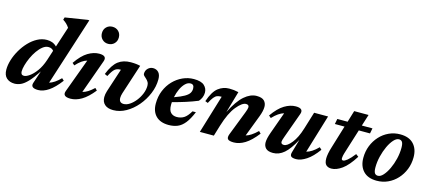

<svg xmlns="http://www.w3.org/2000/svg" viewBox="-54 -1213 3884 1728"><g transform="rotate(15 1888.0 -349.0)"><path d="M531 -127.5Q476.5 -55 426 -21Q375.5 13 328.5 13Q254 13 271 -38L310 -155Q265 -86.5 230.5 -50.2Q196 -14 166.8 -0.8Q137.5 12.5 108 12.5Q63 12.5 34.2 -13.2Q5.5 -39 5.5 -91.5Q5.5 -134 20.2 -182Q35 -230 61.8 -276.2Q88.5 -322.5 124.5 -360.5Q160.5 -398.5 203 -421Q245.5 -443.5 291.5 -443.5Q319 -443.5 341.5 -435Q364 -426.5 383 -407L445 -597.5Q432.5 -617 417 -631.5Q401.5 -646 384 -657L391 -680L596 -712.5H612.5L408 -76.5Q456.5 -90.5 511 -146ZM143 -111Q143 -77.5 172.5 -77.5Q193 -77.5 223.8 -99Q254.5 -120.5 285.8 -163.2Q317 -206 338 -269L368.5 -363Q361.5 -372.5 349.8 -378.8Q338 -385 320.5 -385Q293.5 -385 267.8 -364.8Q242 -344.5 219.2 -312.2Q196.5 -280 179.5 -242.5Q162.5 -205 152.8 -170.2Q143 -135.5 143 -111Z M751.5 -631Q751.5 -666.5 774 -688.5Q796.5 -710.5 830 -710.5Q864 -710.5 886.5 -688.5Q909 -666.5 909 -631Q909 -596.5 886.5 -574Q864 -551.5 830 -551.5Q796.5 -551.5 774 -574Q751.5 -596.5 751.5 -631ZM572.5 -43 688.5 -357.5Q663 -350.5 638.2 -332.8Q613.5 -315 586.5 -285.5L566 -303.5Q620 -382 673.2 -413.8Q726.5 -445.5 777.5 -445.5Q852.5 -445.5 832 -389.5L718.5 -73.5Q743.5 -79.5 768.8 -95.5Q794 -111.5 822.5 -138.5L841.5 -119Q785 -48.5 732.8 -17.8Q680.5 13 630 13Q551.5 13 572.5 -43Z M1350.5 -359.5Q1350.5 -292.5 1323.2 -226.5Q1296 -160.5 1250 -106.2Q1204 -52 1146.5 -19.5Q1089 13 1028 13Q976 13 948.5 -11.8Q921 -36.5 921 -80.5Q921 -106.5 930.5 -137L1002 -356H994.5Q966.5 -356 946.5 -339.8Q926.5 -323.5 898.5 -270L872 -282Q908.5 -373.5 955 -409Q1001.5 -444.5 1071.5 -444.5Q1100 -444.5 1121.5 -442Q1143 -439.5 1160.5 -435L1069.5 -155.5Q1061.5 -129.5 1061.5 -111Q1061.5 -65 1105 -65Q1132 -65 1160.8 -84Q1189.5 -103 1214.2 -134.2Q1239 -165.5 1254.5 -203.2Q1270 -241 1270 -278Q1270 -299 1261.2 -313.2Q1252.5 -327.5 1240.8 -337.8Q1229 -348 1220.2 -356.8Q1211.5 -365.5 1211.5 -375.5Q1211.5 -406 1231.8 -425.8Q1252 -445.5 1279.5 -445.5Q1311 -445.5 1330.8 -424Q1350.5 -402.5 1350.5 -359.5Z M1753 -161.5Q1724.5 -93 1694 -55Q1663.5 -17 1627 -2Q1590.5 13 1544.5 13Q1467.5 13 1425.8 -28.5Q1384 -70 1384 -144.5Q1384 -210 1406.8 -265.2Q1429.5 -320.5 1468.5 -360.8Q1507.5 -401 1556.8 -423.2Q1606 -445.5 1659.5 -445.5Q1727.5 -445.5 1756.8 -418.5Q1786 -391.5 1786 -352.5Q1786 -329 1776.8 -306.8Q1767.5 -284.5 1752.5 -268.5Q1701.5 -247.5 1641.5 -228.2Q1581.5 -209 1520.5 -193.5Q1519.5 -180.5 1519.5 -168Q1519.5 -118 1540.5 -96.8Q1561.5 -75.5 1596.5 -75.5Q1634.5 -75.5 1663.5 -93.8Q1692.5 -112 1721.5 -161.5ZM1640.5 -399.5Q1614.5 -399.5 1591.8 -377.2Q1569 -355 1552.2 -319Q1535.5 -283 1527 -241Q1587.5 -262.5 1619.2 -281Q1651 -299.5 1662.5 -318.2Q1674 -337 1674 -360Q1674 -399.5 1640.5 -399.5Z M1834.5 -270 1809 -280Q1841.5 -375 1887 -410Q1932.5 -445 1989 -445Q2013.5 -445 2032.5 -442.8Q2051.5 -440.5 2075.5 -435L2017.5 -234.5Q2073.5 -346.5 2130.2 -395.8Q2187 -445 2244 -445Q2294.5 -445 2315.5 -423.2Q2336.5 -401.5 2336.5 -367.5Q2336.5 -329.5 2316 -276L2239.5 -75.5Q2264.5 -82.5 2290.2 -99.5Q2316 -116.5 2346 -145.5L2365.5 -126Q2307.5 -51.5 2255 -19.2Q2202.5 13 2151.5 13Q2108.5 13 2095.8 -1.2Q2083 -15.5 2096 -49.5L2184.5 -277.5Q2198 -312.5 2198 -326.5Q2198 -350.5 2170.5 -350.5Q2134.5 -350.5 2083.5 -288.5Q2032.5 -226.5 1994 -101L1963.5 0H1833L1941 -356H1933.5Q1914 -356 1898.8 -350Q1883.5 -344 1868.5 -325.5Q1853.5 -307 1834.5 -270Z M2681 -36.5 2717 -162Q2667 -68.5 2619.8 -27.8Q2572.5 13 2517 13Q2470 13 2449.5 -7.8Q2429 -28.5 2429 -62.5Q2429 -97.5 2450.5 -157L2522.5 -357.5Q2472.5 -345 2417.5 -285.5L2396.5 -304Q2450.5 -381 2504 -413.2Q2557.5 -445.5 2609 -445.5Q2684.5 -445.5 2664.5 -389.5L2579 -152.5Q2572.5 -134 2569.2 -123.2Q2566 -112.5 2566 -105Q2566 -82 2593.5 -82Q2624.5 -82 2665 -132.5Q2705.5 -183 2733 -273L2782 -432.5H2912L2804 -75.5Q2828.5 -81.5 2855.2 -98.8Q2882 -116 2911.5 -146L2931.5 -127.5Q2880 -55.5 2827.8 -21.2Q2775.5 13 2733 13Q2698 13 2685.8 1.8Q2673.5 -9.5 2681 -36.5Z M3146.5 -175.5Q3135 -140 3132.2 -125.2Q3129.5 -110.5 3129.5 -102.5Q3129.5 -84.5 3144.5 -84.5Q3158.5 -84.5 3183.8 -105.2Q3209 -126 3244 -171L3268.5 -152.5Q3211.5 -62 3159 -24.5Q3106.5 13 3060.5 13Q3030 13 3011.8 -3.8Q2993.5 -20.5 2993.5 -65.5Q2993.5 -83 2998.5 -110.5Q3003.5 -138 3014.5 -172.5L3078.5 -383H2988.5L2998 -432.5H3094L3126.5 -540H3260.5L3226.5 -432.5H3325.5L3316 -383H3211.5Z M3582 -445.5Q3664.5 -445.5 3707.5 -399.8Q3750.5 -354 3750.5 -277Q3750.5 -216.5 3729.8 -164Q3709 -111.5 3672.2 -71.5Q3635.5 -31.5 3587 -9.2Q3538.5 13 3483 13Q3400.5 13 3357.5 -32.8Q3314.5 -78.5 3314.5 -155.5Q3314.5 -216 3335.2 -268.5Q3356 -321 3392.8 -361Q3429.5 -401 3478 -423.2Q3526.5 -445.5 3582 -445.5ZM3482.5 -33Q3506.5 -33 3531.2 -60.2Q3556 -87.5 3577 -131.8Q3598 -176 3610.5 -228.2Q3623 -280.5 3623 -330.5Q3623 -369 3613 -384.2Q3603 -399.5 3583 -399.5Q3558.5 -399.5 3533.8 -372.2Q3509 -345 3488.2 -300.5Q3467.5 -256 3454.8 -204Q3442 -152 3442 -101.5Q3442 -63.5 3452 -48.2Q3462 -33 3482.5 -33Z"/></g></svg>

Font: Newsreader Text
Style: Bold Italic
Weight: 700
Italic angle: -17°
Designer: Hugues Gentile
Foundry: Production Type
Version: Version 1.001